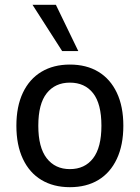

<svg xmlns="http://www.w3.org/2000/svg" viewBox="-20 -768 581 797"><path d="M270 9Q202 9 152 -21Q102 -51 75 -108.5Q48 -166 48 -246Q48 -326 75 -383Q102 -440 152 -470Q202 -500 270 -500Q339 -500 388.5 -470Q438 -440 465 -383Q492 -326 492 -246Q492 -166 465 -108.5Q438 -51 388.5 -21Q339 9 270 9ZM270 -66Q332 -66 366.5 -111Q401 -156 401 -246Q401 -337 366.5 -381Q332 -425 270 -425Q209 -425 174 -381Q139 -337 139 -246Q139 -156 174 -111Q209 -66 270 -66ZM238 -556 115 -748H212L305 -556Z"/></svg>

Font: Nunito Sans 10pt SemiCondensed Medium
Style: Regular
Weight: 500
Width: 4
Designer: Vernon Adams
Foundry: Vernon Adams
Version: Version 3.101;gftools[0.9.27]